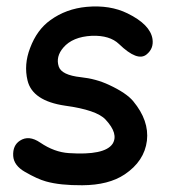

<svg xmlns="http://www.w3.org/2000/svg" viewBox="-20 -540 527 589"><path d="M191.4 -70.3Q300.8 -63 325.2 -98.6Q344.7 -129.4 303.7 -173.3Q276.4 -202.6 179.7 -215.8Q79.6 -230.5 64.5 -293Q52.7 -341.8 72.3 -392.6Q93.3 -448.7 134.3 -478Q182.6 -513.2 246.1 -519Q317.4 -525.4 371.1 -499Q440.9 -464.8 447.8 -420.4Q452.1 -391.1 429.7 -373Q401.9 -350.1 345.2 -404.8Q316.9 -432.1 261.7 -430.2Q202.6 -427.2 174.3 -394Q150.4 -366.2 160.2 -335.9Q168.9 -309.6 228 -303.2Q274.4 -298.3 314 -279.8Q367.7 -254.9 388.7 -229.5Q438 -169.9 430.7 -108.4Q422.9 -45.4 362.3 -4.9Q313.5 27.8 232.4 28.3Q164.1 28.8 121.1 16.6Q94.7 9.3 56.6 -12.7Q22.5 -32.2 20.5 -61.5Q18.6 -93.8 41 -108.4Q68.4 -126.5 103.5 -102.5Q146.5 -73.2 191.4 -70.3Z"/></svg>

Font: Comic Relief LRS
Style: Regular
Weight: 400
Designer: Jeff Davis
Foundry: Loudifier
Version: Version 1.0